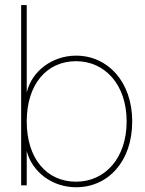

<svg xmlns="http://www.w3.org/2000/svg" viewBox="-20 -748 586 775"><path d="M287.1 7.8C416.5 7.8 513.7 -96.2 513.7 -257.8C513.7 -418 415 -523.4 287.1 -523.4C189 -523.4 107.4 -458.5 88.4 -376H87.9V-727.5H65.4V0H87.9V-136.7H88.4C109.9 -55.2 189 7.8 287.1 7.8ZM287.1 -14.6C168 -14.6 87.9 -108.4 87.9 -257.8C87.9 -407.2 168 -501 287.1 -501C402.8 -501 491.2 -407.2 491.2 -257.8C491.2 -108.4 402.8 -14.6 287.1 -14.6Z"/></svg>

Font: Raveo Display Display Thin
Style: Regular
Weight: 100
Designer: Jakub Foglar, Rasmus Andersson (Inter)
Foundry: Jakubfoglar.com
Version: Version 1.100;Glyphs 3.2.3 (3260)